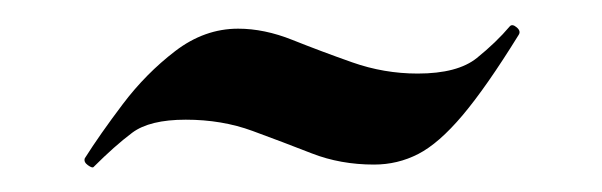

<svg xmlns="http://www.w3.org/2000/svg" viewBox="-20 -271 483 154"><path d="M315 -212Q347 -212 362.5 -224.5Q378 -237 389 -250Q391 -252 394.5 -249Q398 -246 396 -243Q370 -201 351 -178.5Q332 -156 315.5 -147.5Q299 -139 280 -139Q253 -139 230 -148Q207 -157 182.5 -166Q158 -175 129 -175Q100 -175 86 -164.5Q72 -154 55 -137Q54 -136 50.5 -138.5Q47 -141 48 -144Q60 -163 78.5 -187.5Q97 -212 120.5 -230Q144 -248 171 -248Q192 -248 214.5 -239Q237 -230 262.5 -221Q288 -212 315 -212Z"/></svg>

Font: Cormorant Infant Light
Style: Bold
Weight: 700
Version: Version 4.001